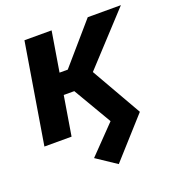

<svg xmlns="http://www.w3.org/2000/svg" viewBox="-135 -649 894 970"><g transform="rotate(-20 311.5 -163.5)"><path d="M338.4 211.9 231.4 140.6 373.5 -6.3 250 -216.8 361.8 -292 528.8 0ZM15.6 0 104.5 -539.1H250.5L161.6 0ZM161.1 -211.4 177.7 -324.7H259.3L444.8 -539.1H623L320.3 -211.4Z"/></g></svg>

Font: Inter 18pt
Style: Bold Italic
Weight: 700
Italic angle: -9.3988°
Designer: Rasmus Andersson
Foundry: rsms
Version: Version 4.001;git-66647c0bb